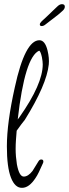

<svg xmlns="http://www.w3.org/2000/svg" viewBox="-20 -833 331 921"><path d="M86 68Q52 69 32.5 19Q13 -31 13 -131Q13 -188 22.5 -258.5Q32 -329 51 -414Q100 -640 169 -640Q196 -640 208 -591Q217 -554 214 -524Q204 -427 99 -258Q92 -250 82.5 -237Q73 -224 60 -206Q58 -183 56.5 -161Q55 -139 55 -119Q55 -83 61 -45Q72 14 94 14Q115 14 136 -13L165 -60Q170 -68 178 -68Q188 -68 188 -58Q188 -56 187.5 -54Q187 -52 186 -50Q175 -25 166.5 -7.5Q158 10 151 20Q120 68 86 68ZM168 -590Q99 -560 65 -260Q68 -263 74 -272Q185 -430 185 -524Q185 -531 184 -539.5Q183 -548 181 -559Q175 -586 168 -590ZM180 -708Q171 -708 171 -716Q171 -722 180 -731L207 -756Q219 -768 234 -782Q249 -796 254 -801Q266 -813 277 -813Q291 -813 291 -801Q291 -790 279 -780Q268 -770 256.5 -760.5Q245 -751 222 -734Q207 -723 198 -715.5Q189 -708 180 -708Z"/></svg>

Font: Square Peg
Style: Regular
Weight: 400
Designer: Robert E. Leuschke
Foundry: Robert E. Leuschke
Version: Version 1.010; ttfautohint (v1.8.4.7-5d5b)